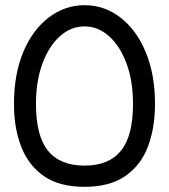

<svg xmlns="http://www.w3.org/2000/svg" viewBox="-20 -737 653 742"><path d="M307 -15Q209 -15 149.5 -56.5Q90 -98 62 -170Q34 -242 34 -335Q34 -450 70 -536Q106 -622 168.5 -669.5Q231 -717 307 -717Q383 -717 445 -669.5Q507 -622 543 -536Q579 -450 579 -335Q579 -242 551.5 -170Q524 -98 464 -56.5Q404 -15 307 -15ZM307 -97Q401 -97 447.5 -154.5Q494 -212 494 -335Q494 -424 469 -491.5Q444 -559 401.5 -597Q359 -635 307 -635Q254 -635 211.5 -597Q169 -559 144 -491.5Q119 -424 119 -335Q119 -212 165.5 -154.5Q212 -97 307 -97Z"/></svg>

Font: Fustat Medium
Style: Regular
Weight: 500
Designer: Mohamed Gaber, Khaled Hosny, Laura Garcia Mut
Foundry: Kief Type Foundry, Alif Type Foundry, Hard Type Foundry
Version: Version 1.007